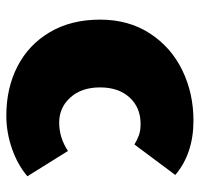

<svg xmlns="http://www.w3.org/2000/svg" viewBox="-32 -572 617 592"><g transform="rotate(90 276.0 -275.5)"><path d="M40 -276Q40 -364 82.5 -429.5Q125 -495 196 -529.5Q267 -564 351 -564Q453 -564 519 -508L425 -382Q410 -391 396 -396Q382 -401 362 -401Q311 -401 280 -367Q249 -333 249 -276Q249 -219 280 -184.5Q311 -150 358 -150Q404 -150 445 -177L523 -52Q488 -22 438 -4.5Q388 13 336 13Q251 13 184 -21.5Q117 -56 78.5 -121.5Q40 -187 40 -276Z"/></g></svg>

Font: Nebula Sans Black
Style: Regular
Weight: 900
Designer: Paul D. Hunt for Adobe (as Source Sans)
Foundry: Nebula Entertainment & Broadcasting LLC
Version: Version 1.010